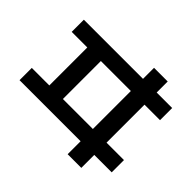

<svg xmlns="http://www.w3.org/2000/svg" viewBox="-185 -1009 1309 1309"><g transform="rotate(45 469.0 -354.5)"><path d="M613.3 -62.5H24.4V-180.7H193.4V-546.9H43V-664.1H613.3V-770.5H745.1V-664.1H894.5V-546.9H745.1V-180.7H913.1V-62.5H745.1V62.5H613.3ZM613.3 -180.7V-546.9H324.2V-180.7Z"/></g></svg>

Font: Pretendard
Style: Bold
Weight: 700
Designer: Base glyphs from Inter by Rasmus Andersson; Hangeul glyphs from Noto Sans CJK(Source Han Sans) by Jang Soo-young and Kan
Foundry: Kil Hyung-jin
Version: Version 1.309